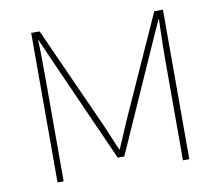

<svg xmlns="http://www.w3.org/2000/svg" viewBox="-77 -782 1001 873"><g transform="rotate(-10 424.0 -345.0)"><path d="M120.1 0V-690.4H159.2L358.4 -248Q372.1 -218.8 393.1 -168Q414.1 -117.2 422.9 -98.6H424.8Q433.6 -118.2 455.1 -169.4Q476.6 -220.7 489.3 -248L688.5 -690.4H728.5V0H699.2V-480.5Q699.2 -536.1 703.1 -651.4H701.2L660.2 -560.5L439.5 -63.5H409.2L188.5 -558.6L147.5 -652.3H145.5Q148.4 -605.5 148.4 -480.5V0Z"/></g></svg>

Font: Gothic A1 Thin
Style: Regular
Weight: 250
Designer: HanYang I&C Co.,Ltd.
Foundry: HanYang I&C Co.,Ltd.
Version: Version 2.50